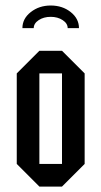

<svg xmlns="http://www.w3.org/2000/svg" viewBox="-20 -687 373 707"><path d="M125 0 41.7 -83.3V-416.7L125 -500H208.3L291.7 -416.7V-83.3L208.3 0ZM125 -83.3H208.3V-416.7H125ZM229.2 -583.3Q229.2 -600.8 210.8 -612.9Q192.5 -625 166.7 -625Q140.8 -625 122.5 -612.9Q104.2 -600.8 104.2 -583.3H62.5Q62.5 -618.3 93.3 -642.5Q124.2 -666.7 166.7 -666.7Q210 -666.7 240.4 -642.5Q270.8 -618.3 270.8 -583.3Z"/></svg>

Font: Yulong
Style: Regular
Weight: 400
Designer: GGBotNet
Foundry: f0n7.com
Version: 1.00